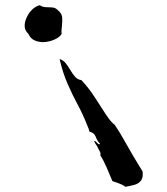

<svg xmlns="http://www.w3.org/2000/svg" viewBox="-20 -565 640 738"><path d="M528 94Q531 117 522 129Q513 141 496.5 145.5Q480 150 462 153Q452 145 438.5 140.5Q425 136 412 131Q401 105 390 79Q379 53 365 31Q369 28 363.5 17Q358 6 352 -5Q348 -10 345.5 -15Q343 -20 342 -23Q345 -24 347.5 -21.5Q350 -19 353 -16Q361 -7 365 -12Q354 -23 348 -39Q342 -55 324 -59Q323 -64 321 -69.5Q319 -75 317 -79Q300 -123 279 -162Q258 -201 239.5 -243.5Q221 -286 209 -338Q223 -334 232.5 -322Q242 -310 250.5 -295.5Q259 -281 268.5 -270Q278 -259 293 -257Q322 -226 345 -190Q368 -154 387 -125Q406 -96 421 -85L425 -79Q440 -57 457 -26.5Q474 4 492.5 35.5Q511 67 528 94ZM217 -435Q210 -422 189.5 -413Q169 -404 147 -403Q128 -403 112.5 -410Q97 -417 89 -435Q76 -447 75 -462Q74 -477 79.5 -490.5Q85 -504 89 -510Q97 -523 108.5 -532.5Q120 -542 133 -545Q143 -538 155 -537.5Q167 -537 179 -536.5Q191 -536 199 -529Q218 -514 219 -498Q220 -482 218 -465Q217 -457 216.5 -449.5Q216 -442 217 -435Z"/></svg>

Font: Yuji Boku
Style: Regular
Weight: 400
Designer: Kataoka Yuji
Foundry: Kinuta Font Factory
Version: Version 3.002